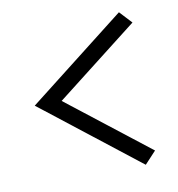

<svg xmlns="http://www.w3.org/2000/svg" viewBox="-60 -607 525 566"><g transform="rotate(-10 203.0 -324.0)"><path d="M332.1 -551.9 39.9 -323.8 332.1 -95.4 366.2 -132.1 120.4 -323.8 366.2 -515.2Z"/></g></svg>

Font: Estedad-FD VF
Style: Regular
Weight: 100
Designer: Amin Abedi
Version: Version 7.3